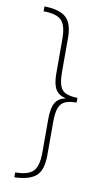

<svg xmlns="http://www.w3.org/2000/svg" viewBox="-96 -761 539 965"><g transform="rotate(10 173.0 -278.0)"><path d="M50 133Q115 133 141 107Q167 81 167 11V-160Q167 -217 183 -243.5Q199 -270 234 -277V-278Q199 -286 183 -312Q167 -338 167 -393V-568Q167 -638 141 -663.5Q115 -689 50 -689V-714Q124 -713 159 -684Q194 -655 194 -577V-405Q194 -357 204 -332.5Q214 -308 236 -299.5Q258 -291 293 -290V-266Q258 -266 236 -257Q214 -248 204 -223Q194 -198 194 -148V19Q194 98 159 127Q124 156 50 158Z"/></g></svg>

Font: Noto Sans Lao ExtraCondensed Thin
Style: Regular
Weight: 100
Width: 2
Designer: Monotype Design Team
Foundry: Monotype Imaging Inc.
Version: Version 2.003; ttfautohint (v1.8.4.7-5d5b)